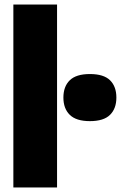

<svg xmlns="http://www.w3.org/2000/svg" viewBox="-20 -828 534 848"><path d="M39 0V-808H232V0ZM377 -293Q316.5 -293 288.2 -320.8Q260 -348.5 260 -397Q260 -446 288.2 -473.5Q316.5 -501 377 -501Q438 -501 466 -473.5Q494 -446 494 -397Q494 -348.5 466 -320.8Q438 -293 377 -293Z"/></svg>

Font: Encode Sans Condensed Condensed Black
Style: Regular
Weight: 900
Width: 3
Designer: Multiple Designers
Foundry: Impallari Type
Version: Version 3.000; ttfautohint (v1.8.3) -l 8 -r 50 -G 200 -x 14 